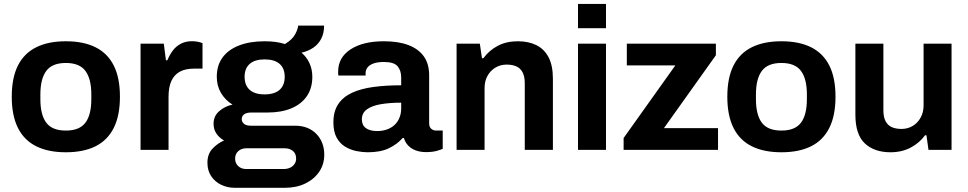

<svg xmlns="http://www.w3.org/2000/svg" viewBox="-20 -743 4802 952"><path d="M306.4 12Q219.5 12 159.7 -17.7Q99.8 -47.4 69.1 -108.5Q38.3 -169.7 38.3 -263.2Q38.3 -357.8 69.1 -418.4Q99.8 -479 159.7 -508.7Q219.5 -538.4 306.4 -538.4Q394 -538.4 453.6 -508.7Q513.2 -479 543.9 -418.4Q574.7 -357.8 574.7 -263.2Q574.7 -169.7 543.9 -108.5Q513.2 -47.4 453.6 -17.7Q394 12 306.4 12ZM306.4 -95.6Q374.3 -95.6 403.5 -134.6Q432.8 -173.6 432.8 -251.4V-274.8Q432.8 -352 403.5 -391.4Q374.3 -430.8 306.4 -430.8Q238.7 -430.8 209.5 -391.4Q180.2 -352 180.2 -274.8V-251.4Q180.2 -173.6 209.5 -134.6Q238.7 -95.6 306.4 -95.6Z M676.9 0V-526.4H792.2L802.8 -444.1H809.8Q820.5 -470.2 836.3 -491.6Q852.1 -513 876 -525.8Q899.8 -538.7 932.2 -538.7Q949 -538.7 963.1 -535.4Q977.1 -532.2 984.1 -529V-402.7H941.3Q899 -402.7 871.2 -387.3Q843.4 -371.9 829.5 -341.1Q815.7 -310.2 815.7 -263.2V0Z M1143 188.1Q1107.8 188.1 1076.9 173.4Q1046 158.8 1027.3 130.8Q1008.5 102.9 1008.5 63.8Q1008.5 20.4 1034 -6.3Q1059.5 -33 1090.9 -46.4Q1067.7 -59.5 1053.3 -80.3Q1038.9 -101.2 1038.9 -129.2Q1038.9 -167.7 1067.2 -192.1Q1095.6 -216.6 1132.9 -224.2Q1096.1 -247.2 1075.5 -282.5Q1054.9 -317.7 1054.9 -362Q1054.9 -419.3 1083.7 -458.3Q1112.5 -497.3 1165.9 -517.8Q1219.3 -538.4 1291.7 -538.4Q1320.9 -538.4 1346.5 -535Q1372.1 -531.5 1392.8 -524.6Q1429.7 -546.9 1443.6 -573.3Q1457.5 -599.7 1458.3 -616H1587Q1587 -579.3 1573.3 -552.1Q1559.6 -524.9 1534.9 -507.5Q1510.1 -490.1 1475.2 -481.7Q1501.1 -459.7 1514.9 -429Q1528.6 -398.3 1528.6 -362.2Q1528.6 -306.3 1501.9 -266.8Q1475.2 -227.4 1425.5 -206.3Q1375.8 -185.1 1306.6 -185.1H1226.7Q1202.9 -185.1 1190.7 -176.3Q1178.6 -167.6 1178.6 -152.2Q1178.6 -139.2 1189.5 -129.4Q1200.4 -119.7 1223.6 -119.7H1442.7Q1508.9 -119.7 1548.4 -79.2Q1587.8 -38.7 1587.8 24.3Q1587.8 71.7 1562.7 108.7Q1537.6 145.7 1493.7 166.9Q1449.9 188.1 1393.2 188.1ZM1201 95.1H1385.9Q1404 95.1 1418 88.7Q1432 82.3 1440.1 70.4Q1448.3 58.5 1448.3 43.5Q1448.3 18.2 1432 5.2Q1415.7 -7.8 1392.2 -7.8H1201Q1177.4 -7.8 1161.6 6.2Q1145.8 20.3 1145.8 43.3Q1145.8 66.3 1161.2 80.7Q1176.6 95.1 1201 95.1ZM1292 -275Q1341.1 -275 1366.4 -297.7Q1391.7 -320.3 1391.7 -362.2Q1391.7 -404 1366.4 -426.3Q1341.1 -448.5 1292 -448.5Q1243.8 -448.5 1218.3 -426.3Q1192.8 -404 1192.8 -362.2Q1192.8 -320.3 1217.9 -297.7Q1243 -275 1292 -275Z M1803.5 12Q1777.3 12 1747.7 6.1Q1718 0.1 1691.8 -15.4Q1665.6 -31 1649.4 -60.2Q1633.1 -89.5 1633.1 -136Q1633.1 -191.1 1657.2 -226.9Q1681.3 -262.7 1725.6 -283.1Q1769.9 -303.5 1831.9 -311.8Q1893.9 -320.1 1969.2 -320.1V-359.4Q1969.2 -393 1951.4 -414.3Q1933.6 -435.7 1883.6 -435.7Q1850.9 -435.7 1830.6 -427.8Q1810.2 -419.9 1801.5 -407.5Q1792.7 -395.2 1792.7 -380.3V-368.5H1657.7Q1656.7 -373.3 1656.7 -377.8Q1656.7 -382.4 1656.7 -388.7Q1656.7 -457.8 1718.1 -498.1Q1779.5 -538.4 1883.4 -538.4Q1955.7 -538.4 2005.5 -519.3Q2055.4 -500.2 2081.7 -463.1Q2107.9 -426 2107.9 -370.3V-131.5Q2107.9 -113.1 2118.3 -104.4Q2128.6 -95.6 2142.3 -95.6H2175.1V-4.9Q2164.7 -0.2 2143.9 5.5Q2123 11.2 2093 11.2Q2064 11.2 2041.4 2.8Q2018.9 -5.6 2003.9 -21.3Q1988.9 -37.1 1982.7 -58.7H1976.5Q1949.2 -27.6 1907.9 -7.8Q1866.6 12 1803.5 12ZM1850 -93.2Q1877.7 -93.2 1899.8 -101.5Q1922 -109.7 1937.2 -124.3Q1952.4 -138.9 1960.8 -159.8Q1969.2 -180.7 1969.2 -205.3V-233.9Q1913.3 -233.9 1869 -226.5Q1824.7 -219 1799.4 -200.9Q1774.2 -182.8 1774.2 -151Q1774.2 -122.4 1794.2 -107.8Q1814.1 -93.2 1850 -93.2Z M2243.9 0V-526.4H2359.2L2369.8 -454.3H2376.8Q2404.7 -492.7 2447.5 -515.5Q2490.3 -538.4 2547.7 -538.4Q2600.5 -538.4 2639.4 -519.2Q2678.4 -500 2699.9 -459.2Q2721.5 -418.3 2721.5 -352.2V0H2582V-329.7Q2582 -363.5 2571.3 -384Q2560.7 -404.5 2540.6 -413.6Q2520.5 -422.7 2492.3 -422.7Q2461 -422.7 2436.2 -407.7Q2411.5 -392.7 2397.1 -366.8Q2382.7 -340.8 2382.7 -306.9V0Z M2845.9 -603.3V-723.4H2984.7V-603.3ZM2845.9 0V-526.4H2984.7V0Z M3072.1 0V-58.7L3328.6 -418.8H3088V-526.4H3529.6V-469.1L3272 -107.6H3540.2V0Z M3854.4 12Q3767.5 12 3707.7 -17.7Q3647.8 -47.4 3617.1 -108.5Q3586.3 -169.7 3586.3 -263.2Q3586.3 -357.8 3617.1 -418.4Q3647.8 -479 3707.7 -508.7Q3767.5 -538.4 3854.4 -538.4Q3942 -538.4 4001.6 -508.7Q4061.2 -479 4091.9 -418.4Q4122.7 -357.8 4122.7 -263.2Q4122.7 -169.7 4091.9 -108.5Q4061.2 -47.4 4001.6 -17.7Q3942 12 3854.4 12ZM3854.4 -95.6Q3922.3 -95.6 3951.5 -134.6Q3980.8 -173.6 3980.8 -251.4V-274.8Q3980.8 -352 3951.5 -391.4Q3922.3 -430.8 3854.4 -430.8Q3786.7 -430.8 3757.5 -391.4Q3728.2 -352 3728.2 -274.8V-251.4Q3728.2 -173.6 3757.5 -134.6Q3786.7 -95.6 3854.4 -95.6Z M4395.2 12Q4315.3 12 4268.3 -31.8Q4221.3 -75.6 4221.3 -174.3V-526.4H4360.1V-196.7Q4360.1 -163 4370.7 -142.4Q4381.4 -121.9 4401.4 -112.8Q4421.5 -103.7 4449.8 -103.7Q4481 -103.7 4505.8 -118.7Q4530.6 -133.7 4545 -160.2Q4559.4 -186.6 4559.4 -219.6V-526.4H4698.1V0H4583.7L4573.7 -72.2H4566.7Q4539.2 -34.4 4495.4 -11.2Q4451.5 12 4395.2 12Z"/></svg>

Font: Archivo Variable SemiBold
Style: Regular
Weight: 600
Designer: Hector Gatti
Foundry: Omnibus-Type
Version: Version 2.001